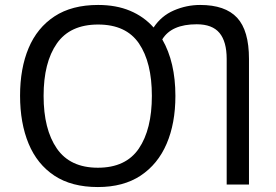

<svg xmlns="http://www.w3.org/2000/svg" viewBox="-20 -745 1115 775"><path d="M688 -358Q688 -247 652.5 -164.5Q617 -82 547.5 -36Q478 10 375 10Q269 10 199.5 -36Q130 -82 95.5 -165Q61 -248 61 -359Q61 -469 95.5 -551Q130 -633 200 -679Q270 -725 376 -725Q449 -725 505 -701.5Q561 -678 600 -634Q631 -681 682 -703Q733 -725 788 -725Q889 -725 937 -673.5Q985 -622 985 -507V0H895V-507Q895 -577 866 -612Q837 -647 774 -647Q672 -647 635 -586Q688 -494 688 -358ZM156 -358Q156 -223 209.5 -145.5Q263 -68 375 -68Q488 -68 540.5 -145.5Q593 -223 593 -358Q593 -493 541 -569.5Q489 -646 376 -646Q263 -646 209.5 -569.5Q156 -493 156 -358Z"/></svg>

Font: Go Noto Current
Style: Regular
Weight: 400
Designer: Monotype Design Team
Foundry: Monotype Imaging Inc.
Version: Version 2.007; ttfautohint (v1.8) -l 8 -r 50 -G 200 -x 14 -D